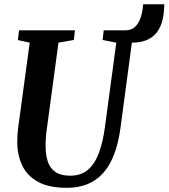

<svg xmlns="http://www.w3.org/2000/svg" viewBox="-20 -888 806 918"><path d="M300 10Q213 10 161 -19Q109 -48 85.8 -97.8Q62.5 -147.5 62.5 -209.5Q62.5 -226.5 63.5 -242.5Q64.5 -258.5 66.5 -274.5L122 -684L65.5 -696.5L71 -743H338.5L333 -697L259.5 -684L204.5 -276Q201 -253 199.5 -231.8Q198 -210.5 198 -191Q198 -148 208.5 -115.8Q219 -83.5 244.8 -65.8Q270.5 -48 315.5 -48Q367 -48 400 -76Q433 -104 452.5 -155.8Q472 -207.5 481.5 -279.5L536 -684L470.5 -697L476 -743H579.5Q608 -743 625.8 -759.8Q643.5 -776.5 652.8 -804.5Q662 -832.5 664.5 -867.5H765.5Q765 -828.5 757.5 -795Q750 -761.5 732.2 -736.5Q714.5 -711.5 684.5 -697.8Q654.5 -684 610.5 -684L556.5 -279.5Q546.5 -204 525.2 -149Q504 -94 471.8 -59Q439.5 -24 396.5 -7Q353.5 10 300 10Z"/></svg>

Font: Merriweather 24pt SemiCondensed
Style: Bold Italic
Weight: 700
Width: 4
Italic angle: -7.8°
Designer: Eben Sorkin
Foundry: Eben Sorkin
Version: Version 2.101